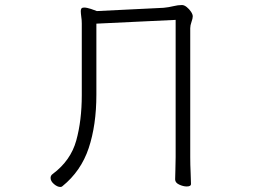

<svg xmlns="http://www.w3.org/2000/svg" viewBox="-20 -731 1040 763"><path d="M678 -652 363 -637V-355Q363 -234 332.5 -142.5Q302 -51 228 9Q225 12 220 12Q208 12 194.5 0.5Q181 -11 181 -24Q181 -34 190 -40Q261 -93 283 -172.5Q305 -252 305 -353V-607Q305 -623 305 -637.5Q305 -652 303 -664Q302 -672 301.5 -677.5Q301 -683 301 -687Q301 -693 303.5 -697Q306 -701 314 -701Q325 -701 341.5 -695.5Q358 -690 365 -687L630 -700Q651 -702 669 -706.5Q687 -711 703 -711Q712 -711 722 -703Q732 -695 739 -684.5Q746 -674 746 -666Q746 -658 741 -644Q736 -630 736 -619V-106Q736 -75 737.5 -46Q739 -17 739 0Q739 10 722 10Q708 10 692 2.5Q676 -5 676 -18Q676 -30 677 -55.5Q678 -81 678 -107Z"/></svg>

Font: Moon Stars Kai T Light
Style: Regular
Weight: 300
Designer: GuiWonder
Version: Version 1.101